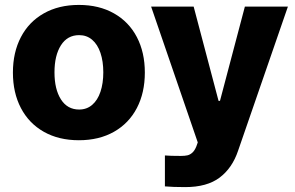

<svg xmlns="http://www.w3.org/2000/svg" viewBox="-20 -557 1194 776"><path d="M32.2 -263.7Q32.2 -345.2 64.5 -407Q96.7 -468.8 157 -502.9Q217.3 -537.1 298.8 -537.1Q380.4 -537.1 440.7 -502.9Q501 -468.8 533.2 -407Q565.4 -345.2 565.4 -263.7Q565.4 -182.1 533.2 -120.4Q501 -58.6 440.7 -24.4Q380.4 9.8 298.8 9.8Q217.3 9.8 157 -24.4Q96.7 -58.6 64.5 -120.4Q32.2 -182.1 32.2 -263.7ZM397.5 -264.6Q397.5 -309.1 386 -343.3Q374.5 -377.4 352.5 -396.2Q330.6 -415 299.8 -415Q252.4 -415 226.3 -374Q200.2 -333 200.2 -264.6Q200.2 -196.3 226.3 -155.3Q252.4 -114.3 299.8 -114.3Q330.6 -114.3 352.5 -133.1Q374.5 -151.9 386 -186Q397.5 -220.2 397.5 -264.6ZM646.5 196.3V71.3Q668 73.2 710.9 73.2Q727.1 73.2 737.5 70.8Q748 68.4 757.3 60.1Q766.6 51.8 773.4 35.2L779.3 18.6L590.8 -530.3H762.7L863.3 -149.4H869.1L969.7 -530.3H1143.6L942.4 51.8Q918.9 122.1 867.9 160.6Q816.9 199.2 728.5 199.2Q678.7 199.2 646.5 196.3Z"/></svg>

Font: Pretendard Std ExtraBold
Style: Regular
Weight: 800
Designer: Base glyphs from Inter by Rasmus Andersson; Hangeul glyphs from Noto Sans CJK(Source Han Sans) by Jang Soo-young and Kan
Foundry: Kil Hyung-jin
Version: Version 1.309